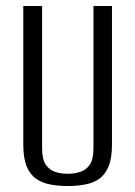

<svg xmlns="http://www.w3.org/2000/svg" viewBox="-20 -611 453 643"><path d="M207 12Q176 12 149 7Q122 2 101.5 -12Q81 -26 69.5 -53.5Q58 -81 58 -127V-591H121V-114Q121 -78 133 -60Q145 -42 164.5 -35.5Q184 -29 207 -29Q229 -29 249 -35.5Q269 -42 281 -60Q293 -78 293 -114V-591H355V-127Q355 -81 343.5 -53.5Q332 -26 312 -12Q292 2 264.5 7Q237 12 207 12Z"/></svg>

Font: Alumni Sans Thin
Style: Regular
Weight: 400
Version: Version 1.018